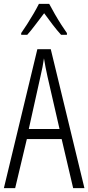

<svg xmlns="http://www.w3.org/2000/svg" viewBox="-20 -967 454 987"><path d="M356 0 297 -252H118L58 0H0L172 -714H241L414 0ZM224 -574Q218 -600 214 -622Q210 -644 206 -667Q200 -624 188 -574L128 -304H286ZM233 -947Q245 -924 262 -894.5Q279 -865 296 -838.5Q313 -812 324 -797V-788H294Q273 -811 250.5 -840.5Q228 -870 207 -899Q186 -872 162.5 -840.5Q139 -809 120 -788H89V-797Q103 -817 120 -843.5Q137 -870 153 -897.5Q169 -925 180 -947Z"/></svg>

Font: Noto Sans Malayalam ExtraCondensed Light
Style: Regular
Weight: 300
Width: 2
Designer: Jelle Bosma - Monotype Design Team
Foundry: Monotype Imaging Inc.
Version: Version 2.104; ttfautohint (v1.8.4.7-5d5b)